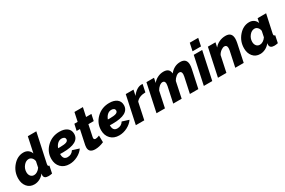

<svg xmlns="http://www.w3.org/2000/svg" viewBox="117 -1936 4680 3152"><g transform="rotate(-30 2457.0 -360.0)"><path d="M11 -203Q11 -336 97 -435.5Q183 -535 297 -535Q347 -535 383.5 -509Q420 -483 434 -439L496 -730H657L539 -180Q537 -162 537 -159Q537 -136 562 -135L534 0Q494 8 466 8Q380 8 380 -56Q380 -68 384 -87Q348 -40 298.5 -15Q249 10 197 10Q112 10 61.5 -50Q11 -110 11 -203ZM384 -198 407 -308Q402 -348 377 -373.5Q352 -399 320 -399Q265 -399 222.5 -347Q180 -295 180 -229Q180 -183 204 -154Q228 -125 269 -125Q299 -125 330 -144.5Q361 -164 384 -198Z M863 -211Q828 -211 809 -212V-205Q809 -105 892 -105Q968 -105 1008 -169L1134 -129Q1092 -67 1017 -28.5Q942 10 863 10Q762 10 702.5 -51.5Q643 -113 643 -212Q643 -346 741 -440.5Q839 -535 981 -535Q1071 -535 1123 -495.5Q1175 -456 1175 -385Q1175 -211 863 -211ZM955 -420Q912 -420 879 -390Q846 -360 828 -311Q839 -310 863 -310Q949 -310 985 -324.5Q1021 -339 1021 -371Q1021 -394 1003 -407Q985 -420 955 -420Z M1234 -89Q1234 -110 1238 -130L1296 -404H1233L1260 -525H1322L1358 -692H1518L1482 -525H1583L1557 -404H1456L1410 -185Q1408 -173 1408 -168Q1408 -136 1442 -136Q1467 -136 1513 -155L1515 -28Q1428 10 1351 10Q1234 10 1234 -89Z M1806 -211Q1771 -211 1752 -212V-205Q1752 -105 1835 -105Q1911 -105 1951 -169L2077 -129Q2035 -67 1960 -28.5Q1885 10 1806 10Q1705 10 1645.5 -51.5Q1586 -113 1586 -212Q1586 -346 1684 -440.5Q1782 -535 1924 -535Q2014 -535 2066 -495.5Q2118 -456 2118 -385Q2118 -211 1806 -211ZM1898 -420Q1855 -420 1822 -390Q1789 -360 1771 -311Q1782 -310 1806 -310Q1892 -310 1928 -324.5Q1964 -339 1964 -371Q1964 -394 1946 -407Q1928 -420 1898 -420Z M2234 -525H2381L2358 -419Q2396 -472 2442.5 -502Q2489 -532 2534 -532Q2553 -532 2557 -531L2527 -388Q2405 -386 2349 -315L2282 0H2122Z M2626 -525H2770L2751 -437Q2787 -483 2840.5 -509Q2894 -535 2952 -535Q3064 -535 3071 -433Q3153 -535 3271 -535Q3389 -535 3389 -415Q3389 -382 3379 -336L3307 0H3147L3210 -295Q3215 -322 3215 -337Q3215 -394 3171 -394Q3142 -394 3108.5 -367.5Q3075 -341 3054 -301L2991 0H2831L2894 -295Q2899 -322 2899 -337Q2899 -394 2854 -394Q2825 -394 2792 -367.5Q2759 -341 2738 -301L2674 0H2514Z M3566 -730H3726L3695 -585H3535ZM3523 -525H3683L3571 0H3411Z M3791 -525H3935L3916 -437Q3953 -484 4008.5 -509.5Q4064 -535 4129 -535Q4247 -535 4247 -414Q4247 -381 4238 -336L4167 0H4007L4070 -295Q4074 -315 4074 -335Q4074 -394 4026 -394Q3997 -394 3960.5 -367.5Q3924 -341 3903 -301L3839 0H3679Z M4291 -203Q4291 -336 4377 -435.5Q4463 -535 4577 -535Q4627 -535 4663.5 -509Q4700 -483 4714 -439L4732 -522H4893L4819 -180Q4817 -162 4817 -159Q4817 -136 4842 -135L4814 0Q4774 8 4746 8Q4661 8 4661 -59Q4661 -69 4664 -87Q4628 -40 4578.5 -15Q4529 10 4477 10Q4392 10 4341.5 -50Q4291 -110 4291 -203ZM4664 -198 4687 -308Q4682 -348 4657 -373.5Q4632 -399 4600 -399Q4545 -399 4502.5 -347Q4460 -295 4460 -229Q4460 -183 4484 -154Q4508 -125 4549 -125Q4579 -125 4610 -144.5Q4641 -164 4664 -198Z"/></g></svg>

Font: Raleway-v4020 ExtraBold
Style: Italic
Weight: 800
Italic angle: -12°
Designer: Matt McInerney, Pablo Impallari, Rodrigo Fuenzalida
Foundry: Matt McInerney, Pablo Impallari, Rodrigo Fuenzalida
Version: Version 4.020;PS 004.020;hotconv 1.0.88;makeotf.lib2.5.64775